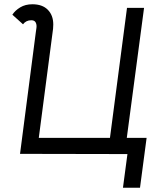

<svg xmlns="http://www.w3.org/2000/svg" viewBox="-20 -721 782 901"><path d="M74 1 148 -569 151 -590Q153 -605 147.5 -615.5Q142 -626 127 -626Q102 -626 88 -607L38 -652Q51 -672 75 -686.5Q99 -701 132 -701Q179 -701 204.5 -675Q230 -649 230 -606Q230 -593 229 -586L162 -74H496L576 -684H656L575 -74H668L637 160H557L578 2Z"/></svg>

Font: Bellota
Style: Bold Italic
Weight: 700
Italic angle: -7.5°
Designer: Kemie Guaida
Foundry: Kemie Guaida
Version: Version 4.001